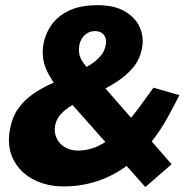

<svg xmlns="http://www.w3.org/2000/svg" viewBox="-20 -730 743 758"><path d="M553.8 8.5 224.6 -362.6Q182.1 -411.1 162.1 -457.3Q142 -503.6 152 -558.6Q160 -599.6 184.5 -633.6Q209 -667.6 253.5 -688.5Q297.9 -709.5 365.3 -709.5Q433.2 -709.5 474.9 -684Q516.5 -658.5 532.8 -619.8Q549 -581.1 540.5 -540.1Q532.5 -495.5 505.2 -463Q477.9 -430.4 438.1 -405.4Q398.3 -380.4 350.4 -357L322.2 -344.6Q291.1 -330 264.6 -314.5Q238 -298.9 220.3 -279.6Q202.5 -260.3 197.5 -233.8Q192.9 -207.7 203.2 -185.1Q213.5 -162.6 235.8 -149Q258.1 -135.5 287.7 -135.5Q356.8 -135.5 418.2 -185.9Q479.5 -236.2 538 -317.8L585.9 -383.8L688.5 -354.4L653.6 -288Q601.1 -187.9 535.4 -122.7Q469.7 -57.4 393.3 -25.7Q316.9 6 231.5 6Q163 6 110 -22.5Q57.1 -50.9 31.8 -102.2Q6.6 -153.4 19.6 -221.4Q28.6 -268.4 51.6 -300.9Q74.6 -333.4 106.6 -356.2Q138.6 -378.9 175.1 -396.2Q211.6 -413.4 247 -429.4L278 -442.9Q308.4 -456.9 333.7 -472.7Q358.9 -488.4 375.9 -507.7Q392.9 -527 397.4 -552Q400.4 -568.1 396.4 -580.4Q392.4 -592.7 381.9 -599.9Q371.3 -607.2 354.3 -607.2Q331.3 -607.2 315 -591.9Q298.7 -576.6 293.7 -554.6Q288.7 -527.5 295.3 -508.4Q301.8 -489.3 317.3 -471.2L657.5 -81.7Z"/></svg>

Font: REM Medium
Style: Italic
Weight: 500
Italic angle: -11°
Designer: Octavio Pardo
Foundry: Ashler Design
Version: Version 1.005;gftools[0.9.28]